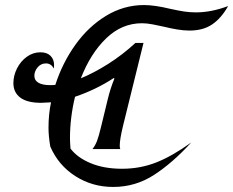

<svg xmlns="http://www.w3.org/2000/svg" viewBox="-20 -730 923 760"><path d="M300 -420Q353 -442 409 -477.5Q465 -513 516 -560H548L467 -232Q454 -178 454 -154Q454 -146 456 -140H346Q357 -154 364 -172Q371 -190 381 -232L406 -335Q417 -381 433 -419L430 -421Q360 -375 277 -347Q257 -264 257 -183Q257 -168 259 -142Q286 -106 339 -84Q392 -62 463 -62Q535 -62 598.5 -87Q662 -112 737 -166Q663 -85 589.5 -37.5Q516 10 428 10Q345 10 278 -33Q211 -76 179 -150Q172 -192 172 -224Q172 -278 182 -325Q154 -323 143 -323Q88 -323 60.5 -343.5Q33 -364 33 -401Q33 -431 47.5 -459.5Q62 -488 86.5 -505.5Q111 -523 140 -523Q166 -523 180 -509Q194 -495 194 -473Q194 -464 193 -459Q182 -479 162 -479Q142 -479 129 -463.5Q116 -448 116 -430Q116 -412 132 -402.5Q148 -393 179 -393Q192 -393 199 -394Q227 -481 278.5 -553Q330 -625 400 -667.5Q470 -710 550 -710Q592 -710 654 -695Q686 -688 708.5 -684.5Q731 -681 756 -681Q816 -681 883 -706Q856 -658 820 -633.5Q784 -609 730 -609Q707 -609 680.5 -613.5Q654 -618 630 -624Q608 -629 584.5 -633.5Q561 -638 542 -638Q462 -638 400 -578Q338 -518 300 -420Z"/></svg>

Font: Srisakdi
Style: Bold
Weight: 700
Designer: Cadson Demak Co.,Ltd.
Foundry: Cadson Demak Co.,Ltd.
Version: Version 1.000